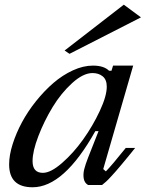

<svg xmlns="http://www.w3.org/2000/svg" viewBox="-20 -790 636 820"><path d="M276.9 -560.1 255.9 -574.2 508.8 -770 582 -715.8ZM356 -116.2 400.9 -230H387.2Q252.9 9.8 119.1 9.8Q19 9.8 19 -87.9Q19 -127 33.9 -174.1Q48.8 -221.2 73.7 -267.6Q98.6 -314 134 -358.2Q169.4 -402.3 208.3 -435.8Q247.1 -469.2 291.3 -489.5Q335.4 -509.8 377 -509.8Q423.8 -509.8 445.8 -487.8H456.1L462.9 -509.8H548.8L420.9 -67.9L432.1 -58.1Q456.5 -82.5 517.1 -158.2H557.1Q554.2 -154.3 538.1 -134.5Q522 -114.7 516.1 -107.7Q510.3 -100.6 495.8 -83.3Q481.4 -65.9 473.4 -57.1Q465.3 -48.3 453.9 -35.6Q442.4 -22.9 433.3 -14.6Q424.3 -6.3 416 0H356Q340.8 -8.8 337.6 -27.6Q334.5 -46.4 339.6 -66.9Q344.7 -87.4 356 -116.2ZM119.1 -102.1Q119.1 -51.8 163.1 -51.8Q196.8 -51.8 245.1 -94Q293.5 -136.2 335 -194.3Q376.5 -252.4 406.2 -316.2Q436 -379.9 436 -419.9Q436 -449.7 418.7 -463.9Q401.4 -478 375 -478Q335.4 -478 288.3 -435.3Q241.2 -392.6 204.8 -332.8Q168.5 -272.9 143.8 -208.5Q119.1 -144 119.1 -102.1Z"/></svg>

Font: Happy Times at the IKOB New Game Plus Edition
Style: Italic
Weight: 400
Italic angle: -16°
Designer: Lucas Le Bihan
Foundry: Lucas Le Bihan
Version: Version 1.000;PS 1.0;hotconv 1.0.88;makeotf.lib2.5.647800